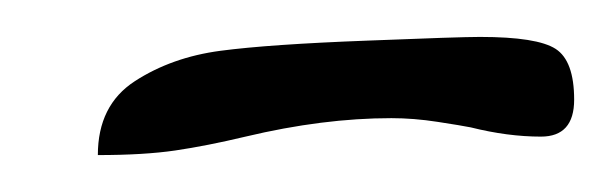

<svg xmlns="http://www.w3.org/2000/svg" viewBox="-20 -547 331 104"><path d="M179 -525Q229 -527 240 -527Q271 -527 281 -520.5Q291 -514 291 -493Q291 -473 273 -473Q255 -473 235 -478Q230 -479 217 -481Q204 -483 192 -483Q155 -483 113 -473Q92 -468 75 -465.5Q58 -463 33 -463Q33 -490 53 -503Q73 -516 99.5 -519.5Q126 -523 179 -525Z"/></svg>

Font: Indie Flower
Style: Regular
Weight: 400
Designer: Kimberly Geswein
Foundry: Kimberly Geswein
Version: Version 2.000